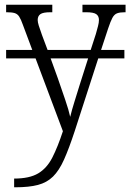

<svg xmlns="http://www.w3.org/2000/svg" viewBox="-20 -556 553 815"><path d="M40 202Q105 202 142 180Q179 158 202 113Q225 68 247 1L131 -308H6V-344H117L77 -451Q69 -474 61.5 -485.5Q54 -497 42 -500.5Q30 -504 9 -504H6V-536H202V-504H193Q163 -504 151.5 -496Q140 -488 140 -471Q140 -462 144.5 -447.5Q149 -433 158 -408L182 -344H365L387 -412Q392 -430 396 -445Q400 -460 400 -471Q400 -488 388.5 -496Q377 -504 346 -504H330V-536H513V-504H509Q489 -504 477 -499.5Q465 -495 457 -480Q449 -465 439 -435L409 -344H508V-308H397L297 1Q273 74 252 121Q231 168 205 193.5Q179 219 141 229Q103 239 45 239H40ZM225 -225Q241 -179 256.5 -133.5Q272 -88 278 -60Q285 -89 295.5 -122.5Q306 -156 318 -195L354 -308H195Z"/></svg>

Font: Noto Serif SemiCondensed Light
Style: Regular
Weight: 300
Width: 4
Designer: Monotype Design Team
Foundry: Monotype Imaging Inc.
Version: Version 2.013